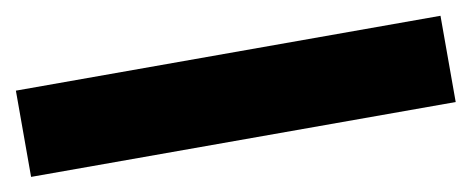

<svg xmlns="http://www.w3.org/2000/svg" viewBox="-30 -8 699 285"><g transform="rotate(-10 320.0 135.0)"><path d="M0 200V70H640V200Z"/></g></svg>

Font: M PLUS 2 Thin Black
Style: Regular
Weight: 900
Version: Version 1.001